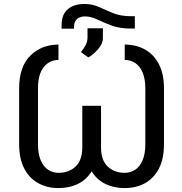

<svg xmlns="http://www.w3.org/2000/svg" viewBox="-20 -935 915 965"><path d="M638.2 -853.5H657.7V-791.5H637.2Q581.1 -791.5 540.3 -806.9Q499.5 -822.3 468 -837.4Q436.5 -852.5 407.2 -852.5Q382.3 -852.5 367.2 -839.6Q352.1 -826.7 352.1 -799.8V-791H289.6V-808.6Q289.6 -862.3 320.6 -888.7Q351.6 -915 405.3 -915Q444.3 -915 477.8 -899.7Q511.2 -884.3 548.8 -868.9Q586.4 -853.5 638.2 -853.5ZM423.8 -646.5 386.7 -673.3Q402.8 -692.9 411.4 -710.2Q419.9 -727.5 419.9 -746.6V-793H497.1V-743.2Q497.1 -714.8 472.2 -687Q447.3 -659.2 423.8 -646.5ZM273.9 -710.9V-633.8Q229.5 -633.8 200.2 -598.1Q170.9 -562.5 170.9 -489.3V-210.9Q170.9 -162.1 184.3 -130.1Q197.8 -98.1 220.9 -82.3Q244.1 -66.4 273.9 -66.4Q326.2 -66.4 359.9 -98.1Q393.6 -129.9 393.6 -194.3V-403.3H469.7V-194.3Q469.7 -126 444.3 -80.3Q418.9 -34.7 374.5 -12.2Q330.1 10.3 273.9 10.3Q217.3 10.3 172.6 -14.2Q127.9 -38.6 102.1 -87.6Q76.2 -136.7 76.2 -210.9V-489.3Q76.2 -600.1 132.6 -655.5Q189 -710.9 273.9 -710.9ZM606.9 -633.8V-710.9Q664.1 -710.9 708.5 -686.3Q752.9 -661.6 778.6 -612.5Q804.2 -563.5 804.2 -489.3V-210.9Q804.2 -136.7 778.6 -87.6Q752.9 -38.6 708.5 -14.2Q664.1 10.3 606.9 10.3Q550.8 10.3 506.6 -12.2Q462.4 -34.7 437 -80.3Q411.6 -126 411.6 -194.3V-403.3H487.8V-194.3Q487.8 -129.9 521.2 -98.1Q554.7 -66.4 606.9 -66.4Q636.7 -66.4 660.2 -82.3Q683.6 -98.1 697 -130.1Q710.4 -162.1 710.4 -210.9V-489.3Q710.4 -538.1 697 -570.1Q683.6 -602.1 660.2 -617.9Q636.7 -633.8 606.9 -633.8Z"/></svg>

Font: RobotoDEMO
Style: Regular
Weight: 400
Designer: Christian Robertson
Foundry: Google
Version: Version 2.136